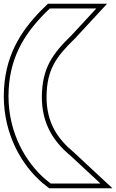

<svg xmlns="http://www.w3.org/2000/svg" viewBox="-74 -788 618 1022"><path d="M162.5 -715 191.3 -743H438.8L307.5 -601C204 -501 151 -425 148.8 -276C147.6 -126 214.3 -31 302.8 42L460.8 189H195.9L167.2 166C64.2 77 -28.8 -78 -28.8 -277C-27.8 -476 53.2 -603 162.5 -715ZM144.9 -732.7C32.7 -617.8 -52.7 -483.9 -53.8 -277.1C-53.8 -69.8 42.6 91.3 151.2 185.2L187.1 214H524.4L319.3 23.2L318.8 22.7C233.9 -47.3 172.7 -134.4 173.7 -275.7C175.9 -417.2 222.9 -484.5 324.8 -583L325.3 -583.5L496 -768H181.1Z"/></svg>

Font: Nordica Plus
Style: NordicaClassicBkExtOl
Weight: 900
Version: Version 1.01